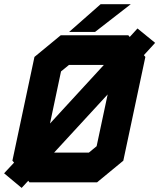

<svg xmlns="http://www.w3.org/2000/svg" viewBox="-24 -868 759 914"><path d="M79 26.5 -4.5 -43 43 -94 35 -103 140 -597 265 -700H587L593.5 -692L630.5 -732.5L714.5 -664L661 -605.5L668 -597L563 -103L438 0H116L110.5 -7.5ZM214 -280 470.5 -559H304.5L266.5 -528ZM233.5 -141.5H399L436 -172L488.5 -418.5ZM305 -716 455 -848H598.5L428.5 -716Z"/></svg>

Font: Tourney Expanded Black
Style: Italic
Weight: 900
Width: 7
Italic angle: -12°
Designer: Tyler Finck
Foundry: Etcetera Type Co
Version: Version 1.010; ttfautohint (v1.8.3)